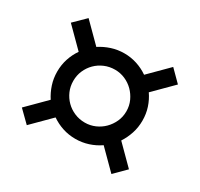

<svg xmlns="http://www.w3.org/2000/svg" viewBox="-120 -766 871 837"><g transform="rotate(30 315.5 -347.5)"><path d="M529 -78 437 -170Q411 -152 380 -142Q349 -132 316 -132Q282 -132 251.5 -142Q221 -152 195 -170L103 -78L46 -134L138 -226Q121 -252 111 -282.5Q101 -313 101 -347Q101 -381 111 -411.5Q121 -442 139 -468L46 -561L103 -617L195 -525Q221 -542 251.5 -552Q282 -562 316 -562Q349 -562 379.5 -552Q410 -542 436 -524L529 -617L585 -561L492 -468Q510 -442 520 -411.5Q530 -381 530 -347Q530 -313 520 -282.5Q510 -252 493 -226L585 -134ZM316 -214Q343 -214 367 -224.5Q391 -235 409 -253Q427 -271 438 -295Q449 -319 449 -347Q449 -375 438 -399Q427 -423 409 -441Q391 -459 367 -469.5Q343 -480 316 -480Q288 -480 263.5 -469.5Q239 -459 221 -441Q203 -423 192.5 -399Q182 -375 182 -347Q182 -319 192.5 -295Q203 -271 221 -253Q239 -235 263.5 -224.5Q288 -214 316 -214Z"/></g></svg>

Font: Geist Med
Style: Regular
Weight: 400
Designer: Basement.studio, Andrés Briganti, Mateo Zaragoza
Foundry: Basement.studio, Vercel, Andrés Briganti, Guido Ferreyra, Mateo Zaragoza
Version: Version 1.401